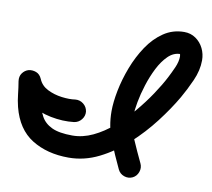

<svg xmlns="http://www.w3.org/2000/svg" viewBox="-110 -685 953 865"><g transform="rotate(10 366.5 -253.0)"><path d="M291 -168Q293 -148 280 -131.5Q267 -115 246 -112Q195 -106 139.5 -117Q84 -128 38 -157.5Q-8 -187 -29 -239Q-37 -260 -24.5 -275.5Q-12 -291 7 -296Q27 -302 45.5 -295.5Q64 -289 68 -267Q76 -220 83 -180.5Q90 -141 105.5 -112Q121 -83 154.5 -67Q188 -51 249 -51Q296 -51 342.5 -73Q389 -95 432 -132Q475 -169 512.5 -213.5Q550 -258 580 -303Q610 -348 629 -385Q640 -406 652.5 -434Q665 -462 665 -486Q665 -490 664 -494Q663 -497 662 -498Q663 -497 665 -497Q634 -497 609 -472.5Q584 -448 565 -410.5Q546 -373 532.5 -330.5Q519 -288 512 -250Q505 -212 505 -190Q505 -133 527 -82Q549 -31 573 19Q582 38 575 58Q568 78 550 87Q531 96 511 89Q491 82 482 63Q453 2 428.5 -59Q404 -120 404 -190Q404 -231 414.5 -284.5Q425 -338 446 -393Q467 -448 498 -494.5Q529 -541 571 -569.5Q613 -598 665 -598Q695 -598 718 -582Q741 -566 753.5 -540.5Q766 -515 766 -486Q766 -440 744.5 -392Q723 -344 701 -306Q668 -249 620.5 -187Q573 -125 514 -71Q455 -17 388 16.5Q321 50 249 50Q151 50 81 6.5Q11 -37 -14 -135Q-21 -163 -24 -192Q-27 -221 -32 -250Q-35 -272 -24 -287Q-13 -302 4 -307Q21 -311 38.5 -304.5Q56 -298 65 -277Q77 -248 107 -233Q137 -218 172.5 -213.5Q208 -209 234 -213Q255 -215 271.5 -202Q288 -189 291 -168Z"/></g></svg>

Font: FRB American Cursive Guidelines Arrows Ultra
Style: Bold Italic
Weight: 1000
Italic angle: -25°
Version: Version 2.0;Modular Font Editor K font №1